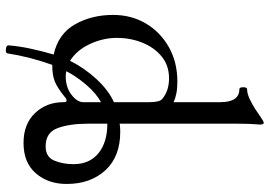

<svg xmlns="http://www.w3.org/2000/svg" viewBox="-155 -611 939 669"><g transform="rotate(90 314.5 -276.5)"><path d="M166 167Q165 174 151.5 172.5Q138 171 138 164Q141 126 149.5 86.5Q158 47 170 6Q98 -10 65 -68Q32 -126 32 -201Q32 -265 62 -315.5Q92 -366 144.5 -395.5Q197 -425 264 -425Q288 -425 305.5 -421.5Q323 -418 336 -412V-574Q336 -641 291 -641Q284 -641 284 -654.5Q284 -668 291 -668Q306 -668 325 -677Q344 -686 361 -697Q378 -708 386 -714Q403 -726 408 -726Q414 -726 414 -712Q412 -687 411.5 -669Q411 -651 411 -637V-224Q418 -225 425 -225.5Q432 -226 439 -226Q526 -226 573.5 -174Q621 -122 621 -39Q621 25 584 68Q547 111 478 111Q412 111 374 71Q336 31 336 -28Q336 -39 331 -39Q324 -39 317 -32Q286 -7 264 2Q242 11 206 11Q192 50 182 89Q172 128 166 167ZM192 -51Q216 -100 255 -142.5Q294 -185 336 -204V-326Q336 -364 325 -372Q297 -396 253 -396Q208 -396 176.5 -370Q145 -344 128.5 -302.5Q112 -261 112 -215Q112 -166 133.5 -120Q155 -74 192 -51ZM490 34Q527 34 539.5 4Q552 -26 552 -63Q552 -119 514 -150Q476 -181 411 -181V-113Q411 -49 426.5 -7.5Q442 34 490 34ZM246 -36Q284 -36 310 -56Q336 -76 336 -97V-159Q305 -142 275.5 -107.5Q246 -73 228 -38Q233 -37 237.5 -36.5Q242 -36 246 -36Z"/></g></svg>

Font: Junicode
Style: Regular
Weight: 400
Designer: Peter S. Baker
Version: Version 2.100; ttfautohint (v1.8.4)